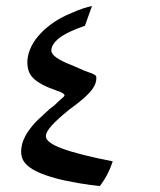

<svg xmlns="http://www.w3.org/2000/svg" viewBox="-20 -627 540 648"><path d="M290.5 -606.9 266.6 -540Q206.5 -519.5 179.9 -498.5Q153.3 -477.5 153.3 -456.5Q153.3 -433.1 223.1 -406.7L266.6 -387.7Q281.2 -382.8 289.1 -379.6Q296.9 -376.5 300.5 -373.8Q304.2 -371.1 304.7 -368.7Q305.2 -366.2 305.2 -363.3Q305.2 -354 301.8 -344.5Q298.3 -335 290.3 -324.2Q282.2 -313.5 269 -301.3Q255.9 -289.1 236.3 -273.9L213.9 -257.3Q174.3 -225.1 154.5 -203.4Q134.8 -181.6 134.8 -167Q134.8 -146 190.2 -125.5Q245.6 -105 360.4 -82.5Q353.5 -60.5 343 -40Q332.5 -19.5 316.9 1Q305.2 0 285.6 -2.7Q266.1 -5.4 244.6 -9Q223.1 -12.7 202.1 -17.1Q181.2 -21.5 166 -25.9Q132.3 -35.2 110.4 -45.2Q88.4 -55.2 75.2 -66.2Q62 -77.1 56.6 -89.4Q51.3 -101.6 51.3 -115.2Q51.3 -126 54.2 -138.9Q57.1 -151.9 65.4 -167.7Q73.7 -183.6 88.6 -201.7Q103.5 -219.7 127.4 -240.7L146.5 -258.3Q151.9 -262.2 155.5 -265.4Q159.2 -268.6 163.1 -271L176.8 -284.2Q197.8 -302.2 197.8 -304.2Q197.8 -312.5 173.8 -320.3Q143.6 -330.6 123.8 -341.1Q104 -351.6 92.5 -363Q81.1 -374.5 76.7 -387.7Q72.3 -400.9 72.3 -417Q72.3 -436.5 80.8 -459Q89.4 -481.4 107.7 -503.7Q126 -525.9 154.3 -546.6Q182.6 -567.4 222.2 -583.5Q242.7 -592.8 260 -598.4Q277.3 -604 290.5 -606.9Z"/></svg>

Font: XB Kayhan
Style: Regular
Weight: 400
Designer: Behnam
Foundry: Irmug
Version: Version 7.300 2009